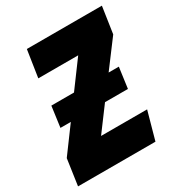

<svg xmlns="http://www.w3.org/2000/svg" viewBox="-201 -810 865 924"><g transform="rotate(-30 232.0 -348.0)"><path d="M499 -695.8 477.1 -548.8 366.2 -400.9H422.9L407.2 -286.1H279.8L182.1 -154.8H438L395 0H-35.2L-14.2 -145L89.8 -286.1H32.2L47.9 -400.9H173.8L280.8 -545.9H59.1L82 -695.8Z"/></g></svg>

Font: Fira Sans Compressed Heavy
Style: Italic
Weight: 900
Width: 3
Italic angle: -8°
Designer: Carrois Corporate & Edenspiekermann AG
Foundry: Carrois Corporate GbR & Edenspiekermann AG
Version: Version 4.203;PS 004.203;hotconv 1.0.88;makeotf.lib2.5.64775